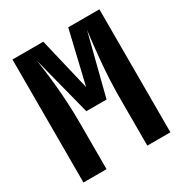

<svg xmlns="http://www.w3.org/2000/svg" viewBox="-170 -858 939 987"><g transform="rotate(-30 300.0 -365.0)"><path d="M42 0H179V-280C179 -433 161 -574 148 -661L238 -310H358L450 -670C437 -567 421 -426 421 -280V0H558V-730H373L299 -418L225 -730H42Z"/></g></svg>

Font: JetBrains Mono ExtraBold
Style: Regular
Weight: 800
Monospace: yes
Designer: Philipp Nurullin, Konstantin Bulenkov
Foundry: JetBrains
Version: Version 2.305